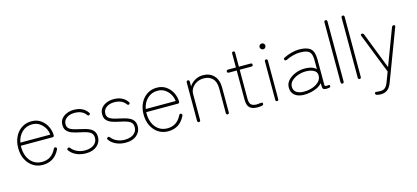

<svg xmlns="http://www.w3.org/2000/svg" viewBox="-71 -1315 4620 2127"><g transform="rotate(-15 2238.5 -251.0)"><path d="M270 11Q207 11 158 -21Q109 -53 81 -109.5Q53 -166 53 -239Q53 -312 81 -368.5Q109 -425 158 -457Q207 -489 270 -489Q333 -489 378 -456.5Q423 -424 446.5 -375Q470 -326 470 -275Q470 -257 450 -257H88Q85 -191 106 -138Q127 -85 169.5 -54Q212 -23 270 -23Q381 -23 432 -129Q441 -147 457 -140Q473 -132 464 -113Q404 11 270 11ZM92 -292H435Q431 -335 409 -371.5Q387 -408 351.5 -431Q316 -454 270 -454Q202 -454 154 -410Q106 -366 92 -292Z M766 11Q706 11 657.5 -10.5Q609 -32 580 -72Q568 -88 585 -98Q598 -107 611 -91Q635 -59 676 -41Q717 -23 766 -23Q801 -23 832.5 -34.5Q864 -46 884 -70Q904 -94 904 -130Q904 -164 886.5 -182.5Q869 -201 837 -211.5Q805 -222 760 -231Q721 -239 682 -251Q643 -263 617.5 -288Q592 -313 592 -360Q592 -403 615.5 -431.5Q639 -460 677 -475Q715 -490 756 -490Q863 -490 914 -415Q925 -399 910 -390Q896 -381 885 -398Q843 -455 756 -455Q698 -455 663 -428Q628 -401 628 -360Q628 -329 644.5 -312Q661 -295 692 -285Q723 -275 766 -266Q797 -259 827.5 -251Q858 -243 883.5 -229Q909 -215 924 -191.5Q939 -168 939 -130Q939 -70 892.5 -29.5Q846 11 766 11Z M1222 11Q1162 11 1113.5 -10.5Q1065 -32 1036 -72Q1024 -88 1041 -98Q1054 -107 1067 -91Q1091 -59 1132 -41Q1173 -23 1222 -23Q1257 -23 1288.5 -34.5Q1320 -46 1340 -70Q1360 -94 1360 -130Q1360 -164 1342.5 -182.5Q1325 -201 1293 -211.5Q1261 -222 1216 -231Q1177 -239 1138 -251Q1099 -263 1073.5 -288Q1048 -313 1048 -360Q1048 -403 1071.5 -431.5Q1095 -460 1133 -475Q1171 -490 1212 -490Q1319 -490 1370 -415Q1381 -399 1366 -390Q1352 -381 1341 -398Q1299 -455 1212 -455Q1154 -455 1119 -428Q1084 -401 1084 -360Q1084 -329 1100.5 -312Q1117 -295 1148 -285Q1179 -275 1222 -266Q1253 -259 1283.5 -251Q1314 -243 1339.5 -229Q1365 -215 1380 -191.5Q1395 -168 1395 -130Q1395 -70 1348.5 -29.5Q1302 11 1222 11Z M1708 11Q1645 11 1596 -21Q1547 -53 1519 -109.5Q1491 -166 1491 -239Q1491 -312 1519 -368.5Q1547 -425 1596 -457Q1645 -489 1708 -489Q1771 -489 1816 -456.5Q1861 -424 1884.5 -375Q1908 -326 1908 -275Q1908 -257 1888 -257H1526Q1523 -191 1544 -138Q1565 -85 1607.5 -54Q1650 -23 1708 -23Q1819 -23 1870 -129Q1879 -147 1895 -140Q1911 -132 1902 -113Q1842 11 1708 11ZM1530 -292H1873Q1869 -335 1847 -371.5Q1825 -408 1789.5 -431Q1754 -454 1708 -454Q1640 -454 1592 -410Q1544 -366 1530 -292Z M2063 0Q2045 0 2045 -20V-458Q2045 -478 2063 -478Q2080 -478 2080 -458V-404Q2103 -441 2144.5 -465.5Q2186 -490 2238 -490Q2315 -490 2362 -440.5Q2409 -391 2409 -301V-20Q2409 0 2392 0Q2375 0 2375 -20V-301Q2375 -378 2337 -416Q2299 -454 2238 -454Q2192 -454 2156 -434.5Q2120 -415 2100 -384Q2080 -353 2080 -318V-20Q2080 0 2063 0Z M2733 11Q2672 11 2643 -16Q2614 -43 2614 -110V-443H2525Q2505 -443 2505 -461Q2505 -478 2525 -478H2614V-637Q2614 -657 2631 -657Q2648 -657 2648 -637V-478H2781Q2801 -478 2801 -461Q2801 -443 2781 -443H2648V-110Q2648 -60 2668.5 -41.5Q2689 -23 2733 -23Q2740 -23 2747.5 -24Q2755 -25 2762 -26Q2778 -28 2789.5 -27.5Q2801 -27 2801 -12Q2801 2 2780.5 6.5Q2760 11 2733 11Z M2959 0Q2942 0 2942 -20V-458Q2942 -478 2959 -478Q2976 -478 2976 -458V-20Q2976 0 2959 0ZM2959 -594Q2946 -594 2935.5 -604Q2925 -614 2925 -628Q2925 -642 2935.5 -651.5Q2946 -661 2959 -661Q2973 -661 2982.5 -651.5Q2992 -642 2992 -628Q2992 -614 2982.5 -604Q2973 -594 2959 -594Z M3268 10Q3202 10 3162 -21Q3122 -52 3122 -112Q3122 -158 3155 -193.5Q3188 -229 3239.5 -249.5Q3291 -270 3346 -270Q3432 -270 3476 -229V-330Q3476 -382 3462 -408.5Q3448 -435 3418 -445Q3388 -455 3339 -455Q3303 -455 3259.5 -443.5Q3216 -432 3181 -414Q3163 -406 3155 -420Q3145 -435 3164 -444Q3202 -464 3250.5 -477Q3299 -490 3339 -490Q3428 -490 3469 -456Q3510 -422 3510 -330V-44Q3510 -28 3517.5 -24Q3525 -20 3547 -23Q3570 -26 3570 -12Q3570 4 3553 7Q3538 10 3524 10Q3500 10 3490 3.5Q3480 -3 3478 -20Q3476 -37 3476 -67Q3453 -40 3418 -23Q3383 -6 3343.5 2Q3304 10 3268 10ZM3273 -24Q3327 -24 3374 -40.5Q3421 -57 3450 -88Q3479 -119 3476 -164Q3473 -199 3438 -217.5Q3403 -236 3347 -236Q3302 -236 3258.5 -220.5Q3215 -205 3186 -177Q3157 -149 3157 -111Q3157 -66 3190 -45Q3223 -24 3273 -24Z M3709 0Q3691 0 3691 -20V-707Q3691 -727 3709 -727Q3726 -727 3726 -707V-20Q3726 0 3709 0Z M3906 0Q3888 0 3888 -20V-707Q3888 -727 3906 -727Q3923 -727 3923 -707V-20Q3923 0 3906 0Z M4091 225Q4068 225 4045 219Q4028 216 4028 198Q4028 183 4050 186Q4070 189 4091 189Q4126 189 4147 171.5Q4168 154 4184 111L4226 0L4047 -455Q4039 -478 4057 -478H4058Q4075 -478 4081 -462L4243 -46L4400 -462Q4406 -478 4423 -478Q4443 -478 4435 -455L4217 122Q4198 176 4167 200.5Q4136 225 4091 225Z"/></g></svg>

Font: Zen Maru Gothic Light
Style: Regular
Weight: 300
Designer: Yoshimichi Ohira
Foundry: Positype
Version: Version 1.001